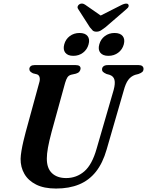

<svg xmlns="http://www.w3.org/2000/svg" viewBox="-20 -1076 849 1109"><path d="M538 -217 636.5 -556.5Q646.5 -593.5 641.2 -614.8Q636 -636 612.5 -644L595.5 -648.5Q581 -655 575 -661Q569 -667 569.5 -676Q569.5 -686.5 578 -693.2Q586.5 -700 602.5 -700H781.5Q795 -700 802 -694Q809 -688 809 -678.5Q809 -667 802 -660.5Q795 -654 779.5 -648.5L760 -643.5Q736 -635 720.8 -614.5Q705.5 -594 694.5 -552.5L596 -212.5Q573.5 -134 534 -84.2Q494.5 -34.5 437.2 -10.8Q380 13 303.5 13Q234 13 188.5 -10Q143 -33 120.8 -71.8Q98.5 -110.5 99 -158.5Q99.5 -178.5 104 -205.2Q108.5 -232 115.2 -260.5Q122 -289 128.5 -313.5L206.5 -598.5Q212 -615.5 208.8 -629Q205.5 -642.5 194 -646.5L170.5 -652.5Q159 -658.5 154.2 -663.8Q149.5 -669 149.5 -678Q150 -687.5 157.5 -693.8Q165 -700 179 -700H417.5Q445.5 -700 445.5 -680Q445 -671 438.8 -662.8Q432.5 -654.5 418.5 -650.5L391.5 -644.5Q377 -640.5 369.8 -629.8Q362.5 -619 356 -597L278 -314Q263.5 -259.5 257 -223.2Q250.5 -187 250.5 -161Q250 -104.5 280 -76Q310 -47.5 362 -47.5Q422 -47.5 467 -86.2Q512 -125 538 -217ZM403.5 -753.5Q371.5 -753.5 357.2 -771.5Q343 -789.5 351 -819.5Q359 -849.5 383 -867.5Q407 -885.5 439.5 -885.5Q472 -885.5 486 -867.5Q500 -849.5 491.5 -819.5Q483.5 -790 459.8 -771.8Q436 -753.5 403.5 -753.5ZM606 -753.5Q574 -753.5 559.5 -771.5Q545 -789.5 553.5 -819.5Q561.5 -849.5 585.5 -867.5Q609.5 -885.5 641.5 -885.5Q674.5 -885.5 688.8 -867.5Q703 -849.5 695 -819.5Q687 -790 663 -771.8Q639 -753.5 606 -753.5ZM586.5 -969 471.5 -1049Q453.5 -1061 438 -1051Q431.5 -1047 428.8 -1039.2Q426 -1031.5 432 -1023L499 -918.5Q507.5 -907.5 515 -900.2Q522.5 -893 537 -893Q551.5 -893 562.8 -900.2Q574 -907.5 589 -918.5L710 -1023Q721 -1031.5 722.8 -1039.2Q724.5 -1047 720.5 -1051Q716 -1056 707 -1055.2Q698 -1054.5 685.5 -1049L527.5 -969Z"/></svg>

Font: Fraunces SemiBold
Style: Italic
Weight: 600
Italic angle: -16°
Version: Version 1.000;[b76b70a41]